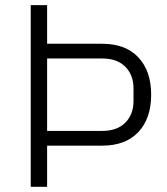

<svg xmlns="http://www.w3.org/2000/svg" viewBox="-20 -718 642 738"><path d="M98.1 0V-698.2H161.1V-549.8H373Q462.9 -549.8 512 -497.3Q561 -444.8 561 -354Q561 -263.2 512 -210.7Q462.9 -158.2 373 -158.2H161.1V0ZM161.1 -214.8H373Q430.2 -214.8 461.7 -246.6Q493.2 -278.3 493.2 -330.1V-377.9Q493.2 -429.7 461.7 -461.4Q430.2 -493.2 373 -493.2H161.1Z"/></svg>

Font: Anuphan Light
Style: Regular
Weight: 300
Designer: Mike Abbink, Paul van der Laan, Pieter van Rosmalen, Mint Tantisuwanna
Foundry: Bold Monday; Cadson Demak
Version: Version 3.002;hotconv 1.0.109;makeotfexe 2.5.65596